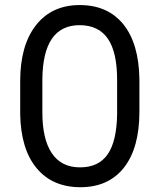

<svg xmlns="http://www.w3.org/2000/svg" viewBox="-20 -741 641 770"><path d="M299.8 -640.1Q150.9 -640.1 149.9 -420.4V-293Q149.4 -184.1 187.5 -127Q225.6 -69.8 300.8 -69.8Q376 -69.8 412.1 -122.6Q448.2 -175.3 449.7 -284.2V-417.5Q450.2 -530.3 413.1 -585Q376 -639.6 299.8 -640.1ZM539.1 -293Q539.1 -147.5 477.1 -68.8Q415 9.8 302.7 9.8Q190.4 9.8 127 -66.4Q63.5 -142.6 61 -282.7V-416.5Q61 -558.6 124 -639.6Q187.5 -720.7 299.8 -720.7Q412.1 -720.7 474.6 -643.6Q537.1 -566.4 539.1 -422.4Z"/></svg>

Font: RobotoCondensed-Regular
Style: Regular
Weight: 400
Designer: Google
Version: Version 2.001201; 2014